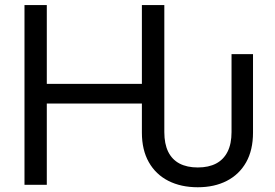

<svg xmlns="http://www.w3.org/2000/svg" viewBox="-20 -748 1113 777"><path d="M780.3 9.8Q712.4 9.8 661.4 -16.1Q610.4 -42 582.3 -91.6Q554.2 -141.1 554.2 -211.4V-329.1H169.4V0H79.1V-727.5H169.4V-408.7H554.2V-727.5H645V-213.4Q645 -166 660.6 -134Q676.3 -102.1 706.5 -86.2Q736.8 -70.3 780.3 -70.3Q824.2 -70.3 854.5 -86.2Q884.8 -102.1 900.9 -134Q917 -166 917 -213.4V-528.8H1003.9V-211.4Q1003.9 -140.6 976.1 -91.3Q948.2 -42 897.9 -16.1Q847.7 9.8 780.3 9.8Z"/></svg>

Font: Inter 24pt
Style: Regular
Weight: 400
Designer: Rasmus Andersson
Foundry: rsms
Version: Version 4.001;git-66647c0bb